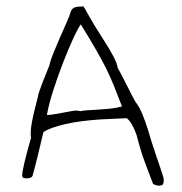

<svg xmlns="http://www.w3.org/2000/svg" viewBox="-20 -558 576 606"><path d="M481 28Q470 27 463 22Q454 -1 439 -41Q424 -81 411 -132Q397 -172 380 -185L296 -181Q266 -179 238.5 -175.5Q211 -172 187 -166.5Q163 -161 145 -154.5Q127 -148 117 -141Q110 -112 102 -78Q94 -44 83 -4Q80 5 63 5Q50 5 50 -3Q50 -26 78 -123Q77 -128 77 -132Q77 -136 77 -141Q77 -152 80.5 -171Q84 -190 88.5 -208.5Q93 -227 97 -242Q101 -257 101 -260Q105 -273 113.5 -295.5Q122 -318 136 -352Q139 -367 148.5 -390.5Q158 -414 169 -439Q180 -464 190 -486.5Q200 -509 203 -520Q208 -537 230 -537Q239 -537 241 -538Q243 -539 247.5 -531.5Q252 -524 263.5 -503Q275 -482 304 -437Q350 -366 351 -345Q354 -340 362.5 -323.5Q371 -307 380.5 -288.5Q390 -270 398.5 -253Q407 -236 411 -232Q421 -218 430 -196Q439 -174 446 -151.5Q453 -129 458.5 -110.5Q464 -92 467 -86Q468 -80 473 -66Q478 -52 483 -37Q488 -22 492.5 -8.5Q497 5 497 10Q497 16 495 22Q493 28 481 28ZM365 -222Q350 -261 339 -288.5Q328 -316 314.5 -343Q301 -370 282.5 -402Q264 -434 235 -481Q225 -467 209.5 -433Q194 -399 178 -357.5Q162 -316 148 -272.5Q134 -229 128 -195Q135 -195 148.5 -197Q162 -199 177 -202Q192 -205 204 -207Q216 -209 220 -209Q227 -209 233 -207Q241 -209 256 -210Q271 -211 289.5 -212Q308 -213 327.5 -215Q347 -217 365 -222Z"/></svg>

Font: Gaegu Light
Style: Regular
Weight: 300
Designer: JIKJI
Foundry: JIKJI
Version: Version 1.00